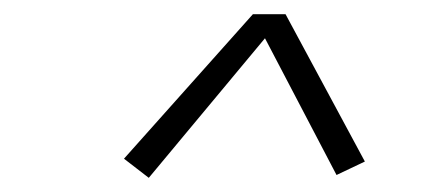

<svg xmlns="http://www.w3.org/2000/svg" viewBox="-20 -792 616 271"><path d="M190 -541 354 -738 455 -545 495 -564 383 -772H337L155 -568Z"/></svg>

Font: Iosevka Sparkle Extralight
Style: Italic
Weight: 200
Italic angle: -9°
Designer: Belleve Invis
Foundry: Belleve Invis
Version: Version 4.5.0; ttfautohint (v1.8.3)